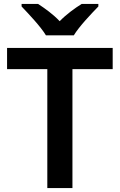

<svg xmlns="http://www.w3.org/2000/svg" viewBox="-20 -958 610 978"><path d="M214 -778H356C383 -823 445 -888 481 -925V-938H396C361 -916 319 -886 284 -850C250 -886 209 -915 174 -938H90V-925C126 -887 187 -823 214 -778ZM349 0V-606H554V-714H16V-606H221V0Z"/></svg>

Font: Noto Sans Gunjala Gondi Semibold
Style: Regular
Weight: 400
Designer: Ek Type
Foundry: Ek Type
Version: Version 1.004